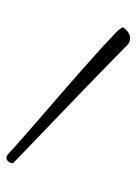

<svg xmlns="http://www.w3.org/2000/svg" viewBox="-156 -789 693 961"><g transform="rotate(20 190.5 -308.5)"><path d="M41 103Q39.6 106 29.8 106Q18.1 106 9 100.3Q0 94.7 0 81.1Q0 77.1 1.2 73Q2.4 68.8 3.9 65.9Q21.5 24.4 43 -31Q64.5 -86.4 88.9 -149.9Q113.3 -213.4 139.4 -282.2Q165.5 -351.1 192.1 -419.4Q218.8 -487.8 245.4 -553.5Q272 -619.1 296.9 -675.8Q298.3 -681.2 302.2 -689.2Q306.2 -697.3 310.8 -704.8Q315.4 -712.4 319.6 -717.8Q323.7 -723.1 325.2 -723.1Q326.7 -723.1 328.1 -722.7Q329.6 -722.2 332 -722.2Q359.4 -712.4 370.1 -698.2Q380.9 -684.1 380.9 -666Q380.9 -658.2 377.9 -650.9Q355.5 -601.6 329.6 -544.7Q303.7 -487.8 276.9 -427.5Q250 -367.2 222.9 -306.2Q195.8 -245.1 170.7 -188.2Q145.5 -131.3 123.3 -81.1Q101.1 -30.8 84 8.1Q66.9 46.9 55.7 71.8Q44.4 96.7 41 103Z"/></g></svg>

Font: Mervale Script
Style: Regular
Weight: 400
Designer: Astigmatic (AOETI)
Foundry: Astigmatic (AOETI)
Version: Version 1.000